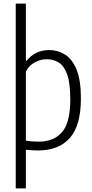

<svg xmlns="http://www.w3.org/2000/svg" viewBox="-20 -828 510 1068"><path d="M67.5 220V-808H124V-489.5H127.5Q146 -514 177.8 -531.8Q209.5 -549.5 254.5 -549.5Q301 -549.5 341 -525Q381 -500.5 405.5 -442Q430 -383.5 430 -280.5Q430 -130 368.5 -60.5Q307 9 191 9Q159 9 124 5V220ZM194 -40Q279.5 -40 325.2 -93Q371 -146 371 -274.5Q371 -366 353.5 -414.2Q336 -462.5 306.2 -480.5Q276.5 -498.5 240 -498.5Q205.5 -498.5 173.5 -481.2Q141.5 -464 124 -430.5V-46Q156 -40 194 -40Z"/></svg>

Font: Encode Sans Cnd Lt
Style: Regular
Weight: 300
Width: 3
Designer: Multiple Designers
Foundry: Impallari Type
Version: Version 3.002; ttfautohint (v1.8.3) -l 8 -r 50 -G 200 -x 14 